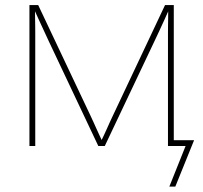

<svg xmlns="http://www.w3.org/2000/svg" viewBox="-20 -562 782 739"><path d="M93.3 0V-542.5H127L328.1 -117.2Q334 -105 339.8 -92Q345.7 -79.1 351.3 -66.4Q356.9 -53.7 362.8 -41.3Q368.7 -28.8 374.5 -16.1H367.7Q374 -28.8 379.9 -41.3Q385.7 -53.7 391.4 -66.4Q397 -79.1 402.8 -92Q408.7 -105 414.6 -117.2L615.2 -542.5H648.9V0H626.5V-401.9Q626.5 -417 626.5 -432.4Q626.5 -447.8 626.7 -462.9Q627 -478 627.2 -493.4Q627.4 -508.8 627.4 -523.9H629.9Q621.1 -503.9 611.8 -483.6Q602.5 -463.4 593.3 -443.4Q584 -423.3 574.2 -402.8L383.3 0H358.4L168 -402.8Q158.7 -423.3 149.2 -443.4Q139.6 -463.4 130.6 -483.6Q121.6 -503.9 112.3 -523.9H114.7Q114.7 -508.8 115 -493.4Q115.2 -478 115.5 -462.9Q115.7 -447.8 115.7 -432.4Q115.7 -417 115.7 -401.9V0ZM631.8 156.2 694.3 0H632.8V-22.5H727.1L654.8 156.2Z"/></svg>

Font: Inter 16pt Thin
Style: Regular
Weight: 250
Version: Version 4.001;git-66647c0bb